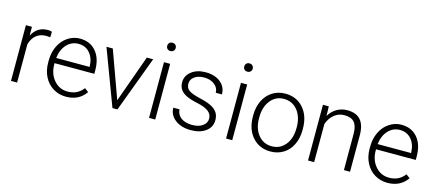

<svg xmlns="http://www.w3.org/2000/svg" viewBox="-53 -1236 3989 1759"><g transform="rotate(15 1941.5 -356.0)"><path d="M320.3 -478.5Q301.8 -481.9 280.8 -481.9Q226.1 -481.9 188.2 -451.4Q150.4 -420.9 134.3 -362.8V0H76.2V-528.3H133.3L134.3 -444.3Q180.7 -538.1 283.2 -538.1Q307.6 -538.1 321.8 -531.7Z M598.6 9.8Q531.2 9.8 476.8 -23.4Q422.4 -56.6 392.1 -116Q361.8 -175.3 361.8 -249V-270Q361.8 -346.2 391.4 -407.2Q420.9 -468.3 473.6 -503.2Q526.4 -538.1 587.9 -538.1Q684.1 -538.1 740.5 -472.4Q796.9 -406.7 796.9 -293V-260.3H419.9V-249Q419.9 -159.2 471.4 -99.4Q522.9 -39.6 601.1 -39.6Q647.9 -39.6 683.8 -56.6Q719.7 -73.7 749 -111.3L785.6 -83.5Q721.2 9.8 598.6 9.8ZM587.9 -488.3Q522 -488.3 476.8 -439.9Q431.6 -391.6 421.9 -310.1H738.8V-316.4Q736.3 -392.6 695.3 -440.4Q654.3 -488.3 587.9 -488.3Z M1062.5 -80.6 1223.1 -528.3H1283.2L1085.9 0H1038.6L840.3 -528.3H900.4Z M1444.3 0H1385.7V-528.3H1444.3ZM1375.5 -681.2Q1375.5 -697.8 1386.2 -709.2Q1397 -720.7 1415.5 -720.7Q1434.1 -720.7 1445.1 -709.2Q1456.1 -697.8 1456.1 -681.2Q1456.1 -664.6 1445.1 -653.3Q1434.1 -642.1 1415.5 -642.1Q1397 -642.1 1386.2 -653.3Q1375.5 -664.6 1375.5 -681.2Z M1919.4 -134.3Q1919.4 -177.7 1884.5 -204.1Q1849.6 -230.5 1779.3 -245.4Q1709 -260.3 1670.2 -279.5Q1631.3 -298.8 1612.5 -326.7Q1593.8 -354.5 1593.8 -394Q1593.8 -456.5 1646 -497.3Q1698.2 -538.1 1779.8 -538.1Q1868.2 -538.1 1921.6 -494.4Q1975.1 -450.7 1975.1 -380.4H1916.5Q1916.5 -426.8 1877.7 -457.5Q1838.9 -488.3 1779.8 -488.3Q1722.2 -488.3 1687.3 -462.6Q1652.3 -437 1652.3 -396Q1652.3 -356.4 1681.4 -334.7Q1710.4 -313 1787.4 -294.9Q1864.3 -276.9 1902.6 -256.3Q1940.9 -235.8 1959.5 -207Q1978 -178.2 1978 -137.2Q1978 -70.3 1924.1 -30.3Q1870.1 9.8 1783.2 9.8Q1690.9 9.8 1633.5 -34.9Q1576.2 -79.6 1576.2 -147.9H1634.8Q1638.2 -96.7 1678 -68.1Q1717.8 -39.6 1783.2 -39.6Q1844.2 -39.6 1881.8 -66.4Q1919.4 -93.3 1919.4 -134.3Z M2174.8 0H2116.2V-528.3H2174.8ZM2106 -681.2Q2106 -697.8 2116.7 -709.2Q2127.4 -720.7 2146 -720.7Q2164.6 -720.7 2175.5 -709.2Q2186.5 -697.8 2186.5 -681.2Q2186.5 -664.6 2175.5 -653.3Q2164.6 -642.1 2146 -642.1Q2127.4 -642.1 2116.7 -653.3Q2106 -664.6 2106 -681.2Z M2301.3 -272Q2301.3 -348.1 2330.8 -409.2Q2360.4 -470.2 2414.3 -504.2Q2468.3 -538.1 2536.6 -538.1Q2642.1 -538.1 2707.5 -464.1Q2772.9 -390.1 2772.9 -268.1V-255.9Q2772.9 -179.2 2743.4 -117.9Q2713.9 -56.6 2660.2 -23.4Q2606.4 9.8 2537.6 9.8Q2432.6 9.8 2366.9 -64.2Q2301.3 -138.2 2301.3 -260.3ZM2359.9 -255.9Q2359.9 -161.1 2408.9 -100.3Q2458 -39.6 2537.6 -39.6Q2616.7 -39.6 2665.8 -100.3Q2714.8 -161.1 2714.8 -260.7V-272Q2714.8 -332.5 2692.4 -382.8Q2669.9 -433.1 2629.4 -460.7Q2588.9 -488.3 2536.6 -488.3Q2458.5 -488.3 2409.2 -427Q2359.9 -365.7 2359.9 -266.6Z M2949.2 -528.3 2951.2 -438Q2981 -486.8 3025.4 -512.5Q3069.8 -538.1 3123.5 -538.1Q3208.5 -538.1 3250 -490.2Q3291.5 -442.4 3292 -346.7V0H3233.9V-347.2Q3233.4 -418 3203.9 -452.6Q3174.3 -487.3 3109.4 -487.3Q3055.2 -487.3 3013.4 -453.4Q2971.7 -419.4 2951.7 -361.8V0H2893.6V-528.3Z M3647.5 9.8Q3580.1 9.8 3525.6 -23.4Q3471.2 -56.6 3440.9 -116Q3410.6 -175.3 3410.6 -249V-270Q3410.6 -346.2 3440.2 -407.2Q3469.7 -468.3 3522.5 -503.2Q3575.2 -538.1 3636.7 -538.1Q3732.9 -538.1 3789.3 -472.4Q3845.7 -406.7 3845.7 -293V-260.3H3468.8V-249Q3468.8 -159.2 3520.3 -99.4Q3571.8 -39.6 3649.9 -39.6Q3696.8 -39.6 3732.7 -56.6Q3768.6 -73.7 3797.9 -111.3L3834.5 -83.5Q3770 9.8 3647.5 9.8ZM3636.7 -488.3Q3570.8 -488.3 3525.6 -439.9Q3480.5 -391.6 3470.7 -310.1H3787.6V-316.4Q3785.2 -392.6 3744.1 -440.4Q3703.1 -488.3 3636.7 -488.3Z"/></g></svg>

Font: Vazir Thin UI
Style: Thin-UI
Weight: 100
Designer: Saber Rastikerdar
Foundry: Saber Rastikerdar
Version: Version 30.0.0